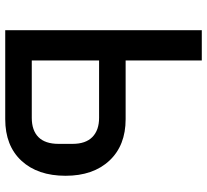

<svg xmlns="http://www.w3.org/2000/svg" viewBox="-48 -724 773 716"><g transform="rotate(90 338.0 -366.5)"><path d="M93 -733H206V-449H425Q523 -449 579.5 -388.5Q636 -328 636 -225Q636 -121 580 -60.5Q524 0 425 0H93ZM420 -99Q467 -99 492 -124Q517 -149 517 -199V-251Q517 -300 491.5 -325Q466 -350 420 -350H206V-99Z"/></g></svg>

Font: IBM Plex Sans JP Medm
Style: Regular
Weight: 500
Designer: Mike Abbink; Paul van der Laan; Pieter van Rosmalen; Wujin Sim; Yejin Wi; Jinhee Kim; Boomi Park; Yona Kim; Kichan Ma
Foundry: Sandoll Inc.
Version: Version 1.002